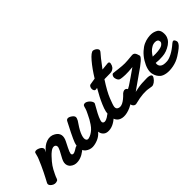

<svg xmlns="http://www.w3.org/2000/svg" viewBox="-72 -1038 1543 1543"><g transform="rotate(-45 699.5 -266.5)"><path d="M272.9 -78.1Q292 -91.8 306.6 -95Q321.3 -98.1 327.6 -92.3Q334 -86.4 335 -76.9Q335.9 -67.4 328.4 -54.7Q320.8 -42 307.1 -32.2Q254.4 8.3 202.1 3.9Q186.5 2.4 172.1 -5.6Q157.7 -13.7 149.9 -23.9Q139.6 -38.1 138.7 -53.7Q137.7 -69.3 143.3 -84.7Q148.9 -100.1 161.1 -121.1Q189 -170.4 192.9 -186Q197.3 -203.6 188 -212.9Q181.2 -219.2 171.9 -219.5Q162.6 -219.7 153.8 -215.8Q145 -211.9 135.3 -204.6Q125.5 -197.3 118.7 -190.7Q111.8 -184.1 105 -176.8Q74.2 -144.5 57.1 -119.6Q40 -94.7 22 -56.2Q17.1 -46.9 12.9 -36.4Q8.8 -25.9 7.1 -20.5Q5.4 -15.1 2 -10.7Q-1.5 -6.3 -6.8 -4.9Q-32.7 5.4 -56.9 -11.7Q-81.1 -28.8 -74.2 -47.9Q-74.2 -48.3 -68.1 -59.8Q-62 -71.3 -52 -90.3Q-42 -109.4 -30.8 -131.8Q-19.5 -154.3 -7.1 -182.1Q5.4 -210 15.1 -233.9Q22 -249.5 25.9 -266.6Q29.8 -283.7 32.2 -290Q35.6 -296.4 45.4 -297.9Q55.2 -299.3 66.7 -295.7Q78.1 -292 88.4 -285.6Q98.6 -279.3 103.5 -269.5Q108.4 -259.8 104 -250Q102.1 -244.6 98.6 -239.3Q95.2 -233.9 94.2 -231Q128.9 -276.4 170.7 -290Q212.4 -303.7 248 -282.2Q305.2 -248 270 -179.2Q240.7 -122.6 232.7 -102.1Q224.6 -81.5 229 -74.2Q238.8 -57.1 272.9 -78.1Z M656.7 -96.2Q670.9 -106 681.2 -104.5Q691.4 -103 697.3 -96.4Q703.1 -89.8 701.2 -78.1Q699.2 -66.4 689 -56.2L678.7 -44.9Q620.6 8.8 564 3.9Q541 2 526.4 -13.2Q511.7 -28.3 508.8 -51.8Q486.3 -23.9 453.9 -10Q421.4 3.9 391.6 4.9Q358.9 4.9 333 -15.1Q316.4 -27.8 310.3 -49.6Q304.2 -71.3 306.2 -89.1Q308.1 -106.9 314 -123Q322.3 -146 349.1 -200.9Q376 -255.9 392.6 -286.1Q398.9 -299.8 413.1 -300.8Q427.2 -301.8 448.7 -286.1Q460 -277.3 463.9 -268.6Q467.8 -259.8 463.9 -248.5Q460 -237.3 456.1 -230.5Q452.1 -223.6 441.9 -209Q408.2 -160.2 396.5 -125Q384.8 -89.8 395 -75.2Q401.9 -64 417.5 -67.4Q433.1 -70.8 449.5 -80.3Q465.8 -89.8 480 -103Q493.2 -115.2 507.1 -135.7Q521 -156.2 528.6 -170.2Q536.1 -184.1 548.1 -208.7Q560.1 -233.4 561 -235.8Q564.9 -244.6 567.9 -254.9Q570.8 -265.1 572.3 -270.8Q573.7 -276.4 576.7 -281Q579.6 -285.6 584 -287.1Q599.1 -293.5 617.4 -282.5Q635.7 -271.5 645.5 -254.6Q655.3 -237.8 648.9 -228Q649.4 -227.1 637.9 -208.3Q626.5 -189.5 610.6 -158.9Q594.7 -128.4 586.9 -104Q581.1 -86.9 586.9 -78.6Q592.8 -70.3 603.3 -70.6Q613.8 -70.8 625 -76.2Q638.2 -81.5 656.7 -96.2Z M972.7 -488.8 941.9 -452.1Q907.2 -408.7 886.7 -379.9Q920.4 -384.3 949.7 -386.2Q962.4 -387.7 966.8 -379.9Q971.2 -372.1 962.9 -350.1Q960 -343.3 954.8 -336.2Q949.7 -329.1 936.8 -321.5Q923.8 -314 907.7 -314.9Q856.9 -314.9 842.8 -314Q786.1 -226.6 765.6 -173.8Q743.2 -117.7 741.7 -101.6Q739.7 -81.5 753.9 -73.2Q795.4 -48.8 869.6 -127.9Q894.5 -147 911.1 -135.3Q926.8 -125 918.9 -99.1Q911.1 -74.2 882.8 -49.8Q842.8 -15.6 799.8 -1Q756.8 13.7 724.6 7.3Q692.4 1 677.7 -22.9Q665.5 -43.5 663.8 -70.6Q662.1 -97.7 667.5 -122.3Q672.9 -147 688.2 -182.6Q703.6 -218.3 716.3 -242.4Q729 -266.6 751.5 -306.2Q747.6 -306.2 735.8 -304.2Q725.1 -302.7 719 -314.2Q712.9 -325.7 715.8 -338.9Q721.2 -361.3 734.9 -363.8L790.5 -373Q833 -442.4 876.2 -493.2Q919.4 -543.9 940.9 -542Q951.7 -540 962.6 -533.7Q973.6 -527.3 979.7 -515.6Q985.8 -503.9 972.7 -488.8Z M862.8 -85.9Q867.7 -93.3 880.1 -100.8Q892.6 -108.4 912.8 -119.4Q933.1 -130.4 945.8 -138.2Q992.7 -168.9 1070.8 -224.1Q1018.6 -218.8 987.3 -219.7Q956.1 -220.7 938.5 -224.1Q930.7 -226.1 926.5 -228Q922.4 -230 916.5 -238Q910.6 -246.1 907.7 -259.8Q904.3 -274.9 911.6 -287.6Q918.9 -300.3 928.7 -298.8Q932.6 -298.8 953.4 -296.1Q974.1 -293.5 978.5 -293Q1023.4 -287.6 1049.8 -287.8Q1076.2 -288.1 1132.8 -293.9Q1151.4 -295.9 1161.1 -285.4Q1170.9 -274.9 1177.7 -247.1Q1181.6 -223.6 1063.5 -145Q1063 -144.5 1034.2 -124.3Q1005.4 -104 976.8 -84Q948.2 -64 948.7 -64Q960 -66.4 968 -68.1Q976.1 -69.8 984.6 -71.3Q993.2 -72.8 997.6 -73.7Q1002 -74.7 1010.3 -75.4Q1018.6 -76.2 1020.8 -76.7Q1022.9 -77.1 1032.5 -77.6Q1042 -78.1 1044.2 -78.1Q1046.4 -78.1 1059.1 -78.6Q1071.8 -79.1 1075.7 -79.1Q1112.8 -81.5 1128.2 -71.8Q1143.6 -62 1128.4 -41Q1118.2 -24.9 1102.1 -13.7Q1085.9 -2.4 1072.8 -2.9Q1069.8 -2.4 1046.4 -6.8Q986.8 -19 892.6 4.9Q871.1 12.2 858.2 -1.7Q845.2 -15.6 846.4 -40.3Q847.7 -64.9 862.8 -85.9Z M1466.3 -128.9Q1470.7 -119.6 1470.9 -112.8Q1471.2 -106 1464.8 -94.5Q1458.5 -83 1439.2 -67.1Q1419.9 -51.3 1386.2 -29.8Q1348.6 -5.9 1304.9 2.4Q1261.2 10.7 1228.5 5.1Q1195.8 -0.5 1179.2 -15.1Q1166.5 -26.4 1158 -41Q1149.4 -55.7 1144.8 -77.1Q1140.1 -98.6 1147.9 -128.4Q1155.8 -158.2 1176.3 -191.9Q1198.2 -227.5 1225.6 -252Q1252.9 -276.4 1276.9 -287.1Q1300.8 -297.9 1325.2 -301.8Q1349.6 -305.7 1365 -304.4Q1380.4 -303.2 1391.6 -299.8Q1408.7 -293.9 1418.2 -288.1Q1427.7 -282.2 1433.6 -271Q1438.5 -262.2 1440.7 -248.5Q1442.9 -234.9 1441.4 -217.3Q1439.9 -199.7 1428.5 -180.9Q1417 -162.1 1396.5 -147.9Q1373.5 -132.3 1350.1 -123.8Q1326.7 -115.2 1301.3 -113.8Q1275.9 -112.3 1263.2 -112.5Q1250.5 -112.8 1226.6 -115.2Q1221.2 -86.9 1240.2 -71.8Q1248.5 -64.9 1262.9 -61.8Q1277.3 -58.6 1300.8 -60.1Q1324.2 -61.5 1358.9 -79.6Q1393.6 -97.7 1431.6 -130.9Q1456.1 -152.8 1466.3 -128.9ZM1299.3 -225.1Q1271.5 -210 1245.6 -168Q1280.8 -166 1306.6 -169.2Q1332.5 -172.4 1345.2 -177.5Q1357.9 -182.6 1365 -190.4Q1372.1 -198.2 1373.3 -202.6Q1374.5 -207 1374.5 -211.9Q1372.1 -237.8 1341.3 -237.8Q1317.9 -237.8 1299.3 -225.1Z"/></g></svg>

Font: Florida Vibes
Style: Regular
Weight: 400
Italic angle: -30°
Designer: Turbologo.com
Foundry: Turbologo.com
Version: Version 1.000;hotconv 1.0.109;makeotfexe 2.5.65596